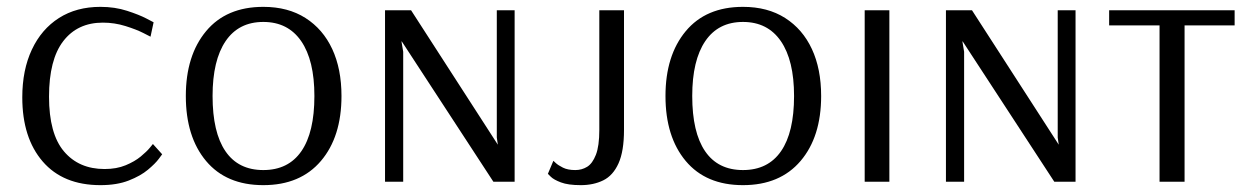

<svg xmlns="http://www.w3.org/2000/svg" viewBox="-20 -530 3637 560"><path d="M273 10Q164 10 104.5 -59Q45 -128 45 -246Q45 -326 73 -385.5Q101 -445 152 -477.5Q203 -510 273 -510Q315 -510 350.5 -498.5Q386 -487 407 -476Q428 -465 428 -465L419 -423Q419 -423 398.5 -433.5Q378 -444 346 -454Q314 -464 280 -464Q206 -464 164.5 -410Q123 -356 123 -248Q123 -140 166.5 -88.5Q210 -37 285 -37Q320 -37 346.5 -48Q373 -59 390.5 -73.5Q408 -88 417 -99Q426 -110 426 -110L453 -80Q453 -80 443 -66.5Q433 -53 411.5 -35Q390 -17 355.5 -3.5Q321 10 273 10Z M748 10Q640 10 581 -60.5Q522 -131 522 -250Q522 -368 581 -439Q640 -510 748 -510Q820 -510 871 -477.5Q922 -445 949 -387Q976 -329 976 -250Q976 -131 916 -60.5Q856 10 748 10ZM748 -34Q821 -34 859 -89Q897 -144 897 -250Q897 -354 858.5 -410Q820 -466 748 -466Q676 -466 638 -410Q600 -354 600 -250Q600 -144 637.5 -89Q675 -34 748 -34Z M1103 0V-500H1179L1432 -108L1429 -129V-500H1481V0H1419L1152 -409H1151L1156 -379V0Z M1674 10Q1637 10 1616 2Q1595 -6 1586.5 -14.5Q1578 -23 1578 -23L1594 -61Q1594 -61 1601 -54.5Q1608 -48 1622 -41Q1636 -34 1658 -34Q1677 -34 1692.5 -43.5Q1708 -53 1718 -78.5Q1728 -104 1728 -151V-500H1800V-151Q1800 -89 1784 -53.5Q1768 -18 1739.5 -4Q1711 10 1674 10Z M2147 10Q2039 10 1980 -60.5Q1921 -131 1921 -250Q1921 -368 1980 -439Q2039 -510 2147 -510Q2219 -510 2270 -477.5Q2321 -445 2348 -387Q2375 -329 2375 -250Q2375 -131 2315 -60.5Q2255 10 2147 10ZM2147 -34Q2220 -34 2258 -89Q2296 -144 2296 -250Q2296 -354 2257.5 -410Q2219 -466 2147 -466Q2075 -466 2037 -410Q1999 -354 1999 -250Q1999 -144 2036.5 -89Q2074 -34 2147 -34Z M2502 0V-500H2574V0Z M2739 0V-500H2815L3068 -108L3065 -129V-500H3117V0H3055L2788 -409H2787L2792 -379V0Z M3362 0V-456H3215V-500H3581V-456H3435V0Z"/></svg>

Font: Arsenal SC
Style: Regular
Weight: 400
Designer: Andrij Shevchenko
Foundry: Stairsfor
Version: Version 2.001; ttfautohint (v1.8.4.7-5d5b)